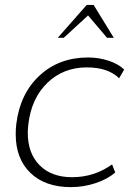

<svg xmlns="http://www.w3.org/2000/svg" viewBox="-20 -746 539 776"><path d="M213.4 -593.3 330.6 -726.1H358.4L439.9 -593.3H412.6L335.9 -683.6L237.8 -593.3ZM266.6 10.3Q162.6 10.3 103 -47.1Q43.5 -104.5 43.5 -203.6Q43.5 -227.5 45.9 -245.1Q61 -367.7 139.9 -440.7Q218.8 -513.7 335.9 -513.7Q379.4 -513.7 419.2 -500.5Q459 -487.3 481.9 -464.8L461.4 -429.7Q416.5 -473.6 331.1 -473.6Q236.3 -473.6 171.9 -411.6Q107.4 -349.6 94.7 -245.1Q92.3 -224.1 92.3 -209Q92.3 -126.5 140.1 -78.1Q188 -29.8 271.5 -29.8Q360.8 -29.8 433.1 -81.5L445.8 -48.8Q415 -22 366.5 -5.9Q317.9 10.3 266.6 10.3Z"/></svg>

Font: Muli
Style: ExtraLightItalic
Weight: 200
Italic angle: -7°
Designer: Vernon Adams
Foundry: newtypography
Version: Version 2.0; ttfautohint (v1.00rc1.2-2d82) -l 8 -r 50 -G 200